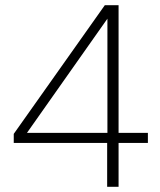

<svg xmlns="http://www.w3.org/2000/svg" viewBox="-20 -720 615 740"><path d="M393 0V-169H33V-204L384 -700H437V-208H550V-169H437V0ZM84 -208H394V-648Z"/></svg>

Font: DM Sans 12pt ExtraLight
Style: Regular
Weight: 250
Version: Version 4.004;gftools[0.9.30]